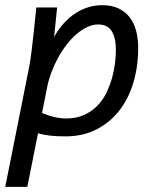

<svg xmlns="http://www.w3.org/2000/svg" viewBox="-29 -519 599 739"><path d="M222.2 5.9Q186.5 5.9 162.4 2.9Q138.2 0 117.2 -5.9L76.2 200.2H-8.8L84 -265.1Q85.9 -274.4 88.1 -289.6Q90.3 -304.7 93.5 -330.3Q96.7 -356 100.8 -394.8Q105 -433.6 110.8 -490.2H190.9L179.2 -377Q212.9 -436 260.7 -467.5Q308.6 -499 365.2 -499Q400.4 -499 426.3 -487.1Q452.1 -475.1 469.2 -453.6Q486.3 -432.1 494.6 -401.6Q502.9 -371.1 502.9 -334Q502.9 -263.7 484.6 -201.9Q466.3 -140.1 430.7 -94Q395 -47.9 342.5 -21Q290 5.9 222.2 5.9ZM417 -326.2Q417 -373 401.1 -398.9Q385.3 -424.8 349.1 -424.8Q328.1 -424.8 307.1 -415Q286.1 -405.3 266.1 -388.2Q246.1 -371.1 228 -347.9Q210 -324.7 195.3 -298.1Q180.7 -271.5 169.7 -242.7Q158.7 -213.9 152.8 -185.1L132.8 -84Q155.8 -74.2 180.2 -68.6Q204.6 -63 225.1 -63Q265.1 -63 294.9 -76.7Q324.7 -90.3 345.9 -112.3Q367.2 -134.3 380.9 -162.6Q394.5 -190.9 402.6 -220.2Q410.6 -249.5 413.8 -277.1Q417 -304.7 417 -326.2Z"/></svg>

Font: Code New Roman
Style: Italic
Weight: 400
Italic angle: -11°
Monospace: yes
Designer: Sam Radian
Foundry: Code New Roman
Version: Version 1.508 October 19, 2014